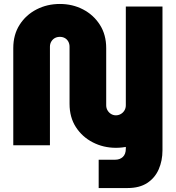

<svg xmlns="http://www.w3.org/2000/svg" viewBox="-20 -733 888 969"><path d="M478 216V73H562Q585 73 600 59Q615 45 615 17V-284H800V26Q800 78 781 121.5Q762 165 723 190.5Q684 216 624 216ZM565 13Q502 13 448.5 -14.5Q395 -42 363 -91.5Q331 -141 331 -209V-497Q331 -512 324.5 -523.5Q318 -535 307 -541Q296 -547 282 -547Q268 -547 257 -541Q246 -535 239 -523.5Q232 -512 232 -497V0H47V-490Q47 -558 79 -608Q111 -658 164.5 -685.5Q218 -713 282 -713Q346 -713 399 -685.5Q452 -658 484 -608Q516 -558 516 -490V-202Q516 -187 523 -175.5Q530 -164 541 -157.5Q552 -151 565 -151Q578 -151 589.5 -157.5Q601 -164 608 -175.5Q615 -187 615 -202V-700H800V-209Q800 -141 768 -91.5Q736 -42 682.5 -14.5Q629 13 565 13Z"/></svg>

Font: MuseoModerno Thin ExtraBold
Style: Regular
Weight: 800
Version: Version 1.002